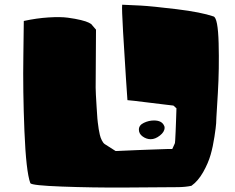

<svg xmlns="http://www.w3.org/2000/svg" viewBox="-20 -809 1015 831"><path d="M916.5 -299.8Q916.5 -290.5 915.5 -275.1Q914.6 -259.8 908.2 -217.5Q901.9 -175.3 891.6 -139.2Q881.3 -103 859.4 -64.2Q837.4 -25.4 808.6 -4.9Q784.2 0.5 751.5 1Q656.7 2 517.6 2.7Q378.4 3.4 248 -1.5Q117.7 -6.3 111.3 -16.1Q92.8 -66.4 85.7 -241.9Q78.6 -417.5 81.1 -567.9L83 -718.3Q139.6 -730.5 190.7 -733.6Q241.7 -736.8 273.9 -732.4Q306.2 -728 330.1 -722.2Q354 -716.3 364.3 -710.9L374.5 -705.1L395.5 -680.7Q394 -447.3 394 -429.7Q394 -410.6 398.2 -345.2Q402.3 -279.8 403.3 -278.8Q403.8 -278.3 404.5 -270.3Q405.3 -262.2 407.2 -250.2Q409.2 -238.3 412.1 -225.6Q415 -212.9 420.7 -201.7Q426.3 -190.4 433.1 -185.5L480.5 -155.3Q485.4 -155.3 493.4 -155.8Q501.5 -156.2 525.1 -157.2Q548.8 -158.2 570.8 -159.2Q592.8 -160.2 620.1 -161.1Q647.5 -162.1 668.2 -162.8Q689 -163.6 705.1 -164.1Q721.2 -164.6 725.6 -164.1L736.3 -187.5Q737.3 -187 738.3 -202.6Q739.3 -218.3 740.2 -240.7Q741.2 -263.2 741.9 -285.9Q742.7 -308.6 743.2 -324.2L743.7 -340.3L730.5 -352.1Q717.8 -353.5 697.3 -356Q676.8 -358.4 633.3 -363.8Q589.8 -369.1 560.8 -372.6Q531.7 -376 531.7 -375.5Q531.7 -372.6 525.1 -470.2Q518.6 -567.9 512.7 -670.7Q506.8 -773.4 508.8 -788.6Q539.6 -787.6 588.6 -784.9Q637.7 -782.2 744.1 -769.3Q850.6 -756.3 904.3 -737.8Q923.3 -731.4 926.3 -621.8Q929.2 -512.2 922.9 -406.2ZM692.4 -256.3Q692.4 -238.3 672.1 -222.4Q651.9 -206.5 632.3 -206.5Q613.8 -206.5 597.4 -218.3Q581.1 -230 581.1 -248Q581.1 -267.1 602.5 -277.3Q624 -287.6 646.5 -287.6Q680.7 -287.6 690.4 -264.6Q692.4 -261.7 692.4 -256.3Z"/></svg>

Font: Noot
Style: Regular
Weight: 400
Designer: Amos Jerbi
Foundry: Amos Jerbi
Version: Version 1.000;PS 001.001;hotconv 1.0.56